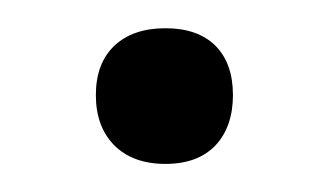

<svg xmlns="http://www.w3.org/2000/svg" viewBox="-20 -268 235 136"><path d="M61 -165Q47.9 -178.2 47.9 -200.7Q47.9 -223.1 61 -235.6Q74.2 -248 97.2 -248Q120.1 -248 132.6 -235.6Q145 -223.1 145 -200.7Q145 -178.2 132.6 -165Q120.1 -151.9 97.2 -151.9Q74.2 -151.9 61 -165Z"/></svg>

Font: Cormorant-Medium
Style: Regular
Weight: 500
Designer: Christian Thalmann (Catharsis Fonts)
Version: Version 3.000